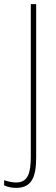

<svg xmlns="http://www.w3.org/2000/svg" viewBox="-65 -734 271 929"><path d="M13 175C84 175 110 129 110 30V-714H84V23C84 102 71 149 13 149C-7 149 -26 144 -45 138V163C-28 171 -8 175 13 175Z"/></svg>

Font: Noto Sans Kannada ExtraCondensed Thin
Style: Regular
Weight: 100
Width: 2
Designer: Jelle Bosma - Monotype Design Team
Foundry: Monotype Imaging Inc.
Version: Version 2.005